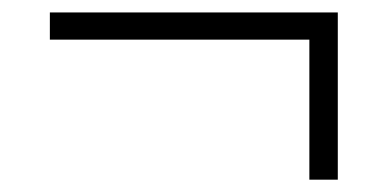

<svg xmlns="http://www.w3.org/2000/svg" viewBox="-20 -461 626 310"><path d="M60.5 -397V-440.9H525.4V-170.9H479.5V-397Z"/></svg>

Font: Cascadia Mono NF ExtraLight
Style: Regular
Weight: 200
Monospace: yes
Designer: Aaron Bell
Foundry: Saja Typeworks
Version: Version 2404.023; ttfautohint (v1.8.4)